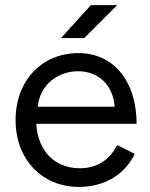

<svg xmlns="http://www.w3.org/2000/svg" viewBox="-20 -720 586 752"><path d="M289 12C394 12 469 -39 508 -117L439 -152C412 -98 364 -61 293 -61C197 -61 129 -125 122 -235H515C515 -401 426 -512 287 -512C143 -512 41 -403 41 -250C41 -96 144 12 289 12ZM219 -571H310L439 -700H336ZM128 -302C136 -389 208 -441 286 -441C364 -441 423 -388 429 -302Z"/></svg>

Font: HB Figtree Prototype
Style: Regular
Weight: 400
Designer: Alfredo Marco Pradil
Foundry: Hanken Design Co.®
Version: Version 1.002;Glyphs 3.2 (3228)